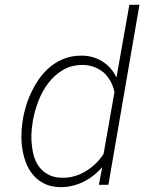

<svg xmlns="http://www.w3.org/2000/svg" viewBox="-20 -770 627 800"><path d="M74.7 -268.6 73.2 -258.3Q68.8 -229 69.1 -198Q69.3 -167 75.2 -137.7Q81.1 -107.4 92.8 -81.1Q104.5 -54.7 124 -34.7Q143.1 -14.2 169.9 -2.4Q196.8 9.3 232.9 9.8Q259.3 9.8 284.2 3.4Q309.1 -2.9 332 -14.6Q353 -25.4 371.6 -40.3Q390.1 -55.2 405.8 -73.2L392.1 0H431.6L561 -750H519L465.3 -447.3Q455.6 -467.3 441.7 -483.6Q427.7 -500 410.2 -511.7Q391.1 -524.4 368.7 -531.2Q346.2 -538.1 321.3 -538.1Q284.2 -538.6 253.2 -527.6Q222.2 -516.6 196.8 -497.6Q170.9 -478 150.6 -451.7Q130.4 -425.3 115.7 -395.5Q100.1 -365.2 89.8 -332.8Q79.6 -300.3 74.7 -268.6ZM115.7 -258.3 117.2 -268.6Q124.5 -308.6 140.4 -349.9Q156.2 -391.1 182.1 -424.8Q207.5 -458 242.9 -478.8Q278.3 -499.5 325.2 -499.5Q351.1 -499 372.8 -490.7Q394.5 -482.4 412.1 -467.8Q428.7 -452.6 440.2 -431.9Q451.7 -411.1 457 -386.7L411.6 -128.9Q397.9 -107.4 379.6 -89.4Q361.3 -71.3 339.8 -58.1Q317.4 -43.9 291.7 -36.4Q266.1 -28.8 238.8 -29.3Q208 -29.8 185.8 -40.3Q163.6 -50.8 148.4 -68.4Q133.3 -85.4 125 -108.4Q116.7 -131.3 113.8 -156.7Q109.9 -181.6 110.8 -208Q111.8 -234.4 115.7 -258.3Z"/></svg>

Font: Roboto Mono ExtraLight
Style: Italic
Weight: 250
Italic angle: -10°
Monospace: yes
Designer: Google
Version: Version 3.000